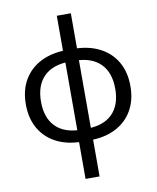

<svg xmlns="http://www.w3.org/2000/svg" viewBox="-104 -840 946 1159"><g transform="rotate(-10 368.5 -260.0)"><path d="M347 15Q255 15 188 -19Q121 -53 84.5 -116Q48 -179 48 -265Q48 -352 85 -415Q122 -478 190 -512Q258 -546 352 -546H385Q479 -546 547 -512Q615 -478 652 -415Q689 -352 689 -265Q689 -179 652.5 -116Q616 -53 549 -19Q482 15 390 15ZM325 240V-15L327 -28V-504L325 -523V-760H411V-523L410 -504V-28L411 -15V240ZM353 -57H383Q487 -57 541.5 -111Q596 -165 596 -265Q596 -366 541 -420Q486 -474 382 -474H354Q251 -474 196 -420Q141 -366 141 -265Q141 -165 195.5 -111Q250 -57 353 -57Z"/></g></svg>

Font: Noto Sans Ambassadori
Style: Regular
Weight: 400
Designer: Monotype Design Team
Foundry: Monotype Imaging Inc.
Version: Version 2.013